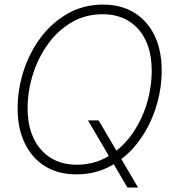

<svg xmlns="http://www.w3.org/2000/svg" viewBox="-20 -758 757 846"><path d="M367.7 -227.5H414.6L496.6 -87.9L504.4 -74.7L588.4 68.4H541.5L473.1 -48.3L465.3 -61.5ZM316.4 10.3Q236.3 10.3 178.5 -25.6Q120.6 -61.5 89.1 -127Q57.6 -192.4 57.6 -279.3Q57.6 -364.3 84 -445.8Q110.4 -527.3 159.9 -593.3Q209.5 -659.2 279.1 -698.5Q348.6 -737.8 434.6 -737.8Q514.2 -737.8 572.3 -701.7Q630.4 -665.5 661.4 -600.6Q692.4 -535.6 692.4 -447.8Q692.4 -363.3 666 -281.5Q639.6 -199.7 590.3 -133.8Q541 -67.9 471.7 -28.8Q402.3 10.3 316.4 10.3ZM317.9 -32.2Q394 -32.2 455.1 -68.1Q516.1 -104 559.3 -163.8Q602.5 -223.6 625.5 -297.1Q648.4 -370.6 648.4 -446.3Q648.4 -523.9 622.1 -579.6Q595.7 -635.3 547.1 -665.3Q498.5 -695.3 433.1 -695.3Q356.4 -695.3 295.4 -659.4Q234.4 -623.5 191.2 -563.5Q147.9 -503.4 124.8 -429.7Q101.6 -356 101.6 -280.8Q101.6 -204.1 128.2 -148.4Q154.8 -92.8 203.4 -62.5Q252 -32.2 317.9 -32.2Z"/></svg>

Font: Inter 28pt ExtraLight
Style: Italic
Weight: 250
Italic angle: -9.3988°
Designer: Rasmus Andersson
Foundry: rsms
Version: Version 4.001;git-66647c0bb